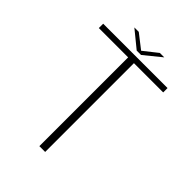

<svg xmlns="http://www.w3.org/2000/svg" viewBox="-223 -879 984 984"><g transform="rotate(45 269.0 -387.0)"><path d="M245.5 0H287.5V-643.5H499.5V-675H33V-643.5H245.5ZM252 -699H283.5L376.5 -774.5H344.5L268.5 -714.5L191.5 -774.5H159.5Z"/></g></svg>

Font: Anybody UltraCondensed Thin ExtraLight
Style: Regular
Weight: 250
Version: Version 1.111